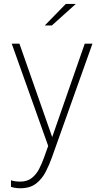

<svg xmlns="http://www.w3.org/2000/svg" viewBox="-20 -758 546 998"><path d="M85.5 220.5Q69 220.5 54.5 217.8Q40 215 37 213.5V178.5Q43 182 57.2 184Q71.5 186 84.5 186Q121 186 144.5 167.8Q168 149.5 183 120.8Q198 92 209 60.5L230.5 0.5L41 -531H81L254 -37.5H248.5L420.5 -531H460.5L250.5 58.5Q237 97 218 134.2Q199 171.5 167.8 196Q136.5 220.5 85.5 220.5ZM212.5 -625.5 322 -737.5H374L249.5 -625.5Z"/></svg>

Font: Epilogue ExtraLight
Style: Regular
Weight: 250
Designer: Tyler Finck
Foundry: Etcetera Type Co
Version: Version 2.112